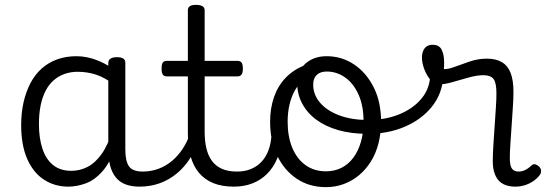

<svg xmlns="http://www.w3.org/2000/svg" viewBox="-20 -750 2245 789"><path d="M261 17Q205 17 161 -11.5Q117 -40 92 -96.5Q67 -153 67 -236Q67 -287 77 -330.5Q87 -374 105.5 -409Q124 -444 151.5 -468.5Q179 -493 215 -506Q251 -519 294 -519Q334 -519 373.5 -504.5Q413 -490 448 -465V-403Q408 -433 372.5 -444Q337 -455 299 -455Q270 -455 245 -446Q220 -437 200.5 -420Q181 -403 167.5 -377Q154 -351 147 -317Q140 -283 140 -240Q140 -182 154.5 -138.5Q169 -95 198.5 -71.5Q228 -48 273 -48Q308 -48 339.5 -64Q371 -80 397.5 -117Q424 -154 442 -215L459 -163Q437 -88 403.5 -49Q370 -10 332.5 3.5Q295 17 261 17ZM554 17Q520 17 495.5 7.5Q471 -2 455.5 -21.5Q440 -41 432.5 -69.5Q425 -98 425 -136V-491Q425 -503 434 -509Q443 -515 461 -515Q478 -515 486.5 -509.5Q495 -504 495 -492V-136Q495 -88 510 -66.5Q525 -45 567 -45Q575 -45 579 -35.5Q583 -26 582 -14Q581 -2 574.5 7.5Q568 17 554 17Z M553 17Q541 17 535 7.5Q529 -2 530 -14Q531 -26 540 -35.5Q549 -45 566 -45Q601 -45 631.5 -56.5Q662 -68 686.5 -88.5Q711 -109 730 -137.5Q749 -166 760 -199Q765 -212 775.5 -211Q786 -210 794 -202Q802 -194 798 -183Q785 -137 761.5 -100Q738 -63 706.5 -37Q675 -11 636.5 3Q598 17 553 17Z M942 17Q892 17 856.5 2.5Q821 -12 797.5 -40Q774 -68 763 -109Q752 -150 752 -202V-436H667Q654 -436 649 -443.5Q644 -451 644 -468Q644 -486 649 -493Q654 -500 667 -500H752V-708Q752 -719 760 -724.5Q768 -730 785 -730Q803 -730 812 -724.5Q821 -719 821 -708V-500H955Q967 -500 972.5 -493Q978 -486 978 -468Q978 -451 972.5 -443.5Q967 -436 955 -436H821V-208Q821 -171 828 -141Q835 -111 850.5 -89.5Q866 -68 891.5 -56.5Q917 -45 954 -45Q966 -45 972 -35.5Q978 -26 977 -14Q976 -2 967.5 7.5Q959 17 942 17Z M941 17Q929 17 923 7.5Q917 -2 918 -14Q919 -26 928 -35.5Q937 -45 954 -45Q985 -45 1010 -55Q1035 -65 1053 -83.5Q1071 -102 1081.5 -128Q1092 -154 1095 -186Q1096 -199 1107 -203.5Q1118 -208 1128.5 -203.5Q1139 -199 1138 -186Q1135 -137 1119.5 -99.5Q1104 -62 1078 -36Q1052 -10 1017.5 3.5Q983 17 941 17Z M1319 19Q1251 19 1199.5 -15.5Q1148 -50 1119 -110.5Q1090 -171 1090 -250Q1090 -305 1106 -351Q1122 -397 1153.5 -430Q1185 -463 1231 -481.5Q1277 -500 1337 -500Q1348 -500 1351 -490.5Q1354 -481 1350 -472Q1346 -463 1336 -463Q1304 -463 1277 -453Q1250 -443 1229 -424.5Q1208 -406 1193 -380.5Q1178 -355 1170 -321.5Q1162 -288 1162 -250Q1162 -189 1181 -143Q1200 -97 1235.5 -71.5Q1271 -46 1319 -46Q1355 -46 1383.5 -60.5Q1412 -75 1432 -102Q1452 -129 1463 -166.5Q1474 -204 1474 -250Q1474 -315 1453.5 -361Q1433 -407 1398.5 -431.5Q1364 -456 1323 -456Q1307 -456 1299.5 -465.5Q1292 -475 1292 -487.5Q1292 -500 1299.5 -509.5Q1307 -519 1323 -519Q1384 -519 1434.5 -485.5Q1485 -452 1515.5 -391.5Q1546 -331 1546 -250Q1546 -203 1535.5 -161.5Q1525 -120 1504.5 -87Q1484 -54 1456 -30.5Q1428 -7 1393.5 6Q1359 19 1319 19Z M1490 -200Q1424 -200 1371 -215Q1318 -230 1280 -258Q1242 -286 1221.5 -325Q1201 -364 1201 -411Q1201 -435 1210 -454.5Q1219 -474 1235 -488.5Q1251 -503 1273 -511Q1295 -519 1321 -519Q1337 -519 1345 -509.5Q1353 -500 1353 -487.5Q1353 -475 1345 -465.5Q1337 -456 1322 -456Q1296 -456 1281.5 -442Q1267 -428 1267 -403Q1267 -360 1296 -327Q1325 -294 1375.5 -275.5Q1426 -257 1492 -257Q1562 -257 1617.5 -279Q1673 -301 1707.5 -339.5Q1742 -378 1747 -428Q1748 -439 1762 -442.5Q1776 -446 1789 -442.5Q1802 -439 1801 -428Q1795 -361 1753.5 -310Q1712 -259 1644 -229.5Q1576 -200 1490 -200Z M2098 17Q2075 17 2057.5 10.5Q2040 4 2028.5 -9Q2017 -22 2011 -42Q2005 -62 2005 -87Q2005 -117 2007.5 -154Q2010 -191 2012.5 -229.5Q2015 -268 2017.5 -304Q2020 -340 2020 -367Q2020 -410 2008 -425.5Q1996 -441 1967 -441Q1940 -441 1906 -431.5Q1872 -422 1839 -412.5Q1806 -403 1782 -403Q1765 -403 1749.5 -421Q1734 -439 1724 -464.5Q1714 -490 1714 -514Q1714 -529 1719 -541Q1724 -553 1733.5 -559.5Q1743 -566 1758 -566Q1785 -566 1795 -545.5Q1805 -525 1805 -496Q1805 -488 1805 -481Q1805 -474 1804 -466Q1821 -465 1849 -475.5Q1877 -486 1911 -497.5Q1945 -509 1981 -509Q2018 -509 2042.5 -494.5Q2067 -480 2078.5 -450Q2090 -420 2090 -372Q2090 -345 2087.5 -309Q2085 -273 2082.5 -234.5Q2080 -196 2077.5 -160.5Q2075 -125 2075 -100Q2075 -70 2083.5 -57.5Q2092 -45 2111 -45Q2121 -45 2130 -48Q2139 -51 2148 -57Q2157 -63 2165 -71Q2172 -77 2180.5 -74.5Q2189 -72 2196 -65Q2203 -57 2203.5 -48.5Q2204 -40 2199 -32Q2188 -17 2172 -6Q2156 5 2137 11Q2118 17 2098 17Z"/></svg>

Font: Playwrite BR Light
Style: Regular
Weight: 300
Version: Version 1.003